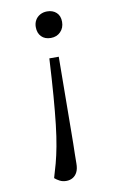

<svg xmlns="http://www.w3.org/2000/svg" viewBox="-84 -565 500 823"><g transform="rotate(-10 166.0 -154.0)"><path d="M194 11Q194 36 193.5 59Q193 82 192.5 103Q192 124 192 145Q192 167 185 181.5Q178 196 165.5 203.5Q153 211 137 211Q121 211 108.5 204.5Q96 198 87 190Q96 161 104.5 129.5Q113 98 120.5 58Q128 18 134 -34.5Q140 -87 145.5 -157Q151 -227 156 -319H197ZM237 -464Q237 -438 220.5 -421Q204 -404 178 -404Q152 -404 137 -419.5Q122 -435 122 -461Q122 -478 129.5 -491Q137 -504 150.5 -511.5Q164 -519 181 -519Q206 -519 221.5 -504.5Q237 -490 237 -464Z"/></g></svg>

Font: Literata 18pt Light
Style: Italic
Weight: 300
Italic angle: -2°
Designer: Latin by Veronika Burian and Jose Scaglione. Greek by Irene Vlachou. Cyrillic by Vera Evstafieva
Foundry: TypeTogether
Version: Version 3.103;gftools[0.9.29]